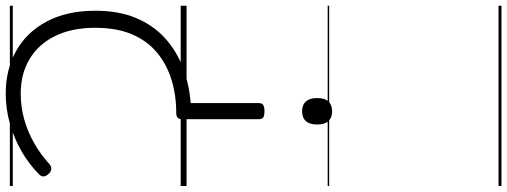

<svg xmlns="http://www.w3.org/2000/svg" viewBox="-556 -574 1726 653"><g transform="rotate(90 306.5 -248.0)"><path d="M359 -285Q373 -285 379.5 -281Q386 -277 386 -265V-6Q386 5 381 10Q376 15 366 15Q305 15 252.5 31Q200 47 159.5 80.5Q119 114 97 166Q75 218 75 291Q75 370 103 427Q131 484 181.5 514Q232 544 298 544Q345 544 387 532Q429 520 467 498.5Q505 477 539 446Q547 440 555 440Q563 440 572 449Q580 458 580.5 466Q581 474 574 481Q539 516 494.5 541.5Q450 567 400.5 581Q351 595 298 595Q217 595 153.5 559.5Q90 524 53.5 455.5Q17 387 17 290Q17 211 41.5 152.5Q66 94 109 54.5Q152 15 209 -7Q266 -29 331 -34V-265Q331 -277 338 -281Q345 -285 359 -285ZM359 -515Q381 -515 392.5 -502.5Q404 -490 404 -464Q404 -439 392.5 -426Q381 -413 359 -413Q337 -413 325.5 -426Q314 -439 314 -464Q314 -490 325.5 -502.5Q337 -515 359 -515ZM0 571H613V581H0ZM0 -20H613V0H0ZM0 -505H613V-500H0ZM0 -1091H613V-1081H0Z"/></g></svg>

Font: Playwrite PT Guides
Style: Regular
Weight: 400
Designer: Veronika Burian, José Scaglione
Foundry: TypeTogether
Version: Version 1.003